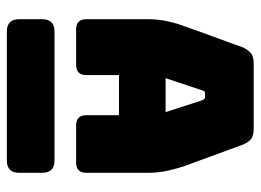

<svg xmlns="http://www.w3.org/2000/svg" viewBox="-120 -640 760 560"><g transform="rotate(90 260.0 -360.0)"><path d="M169 -202H66Q36 -202 36 -232V-411Q36 -441 42 -468.5Q48 -496 57 -519Q71 -560 87.5 -604Q104 -648 118 -688Q126 -705 136 -712.5Q146 -720 166 -720H355Q375 -720 385 -712.5Q395 -705 402 -688L464 -519Q472 -496 478 -468.5Q484 -441 484 -411V-232Q484 -202 454 -202H346Q316 -202 316 -232V-327H199V-232Q199 -202 169 -202ZM72 0Q36 0 36 -36V-103Q36 -139 72 -139H448Q484 -139 484 -103V-36Q484 0 448 0ZM208 -463H307L273 -568Q269 -578 264 -578H251Q245 -578 243 -568Z"/></g></svg>

Font: Bungee Spice
Style: Regular
Weight: 400
Designer: David Jonathan Ross
Foundry: David Jonathan Ross
Version: Version 2.000